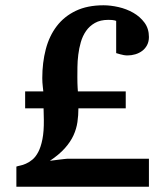

<svg xmlns="http://www.w3.org/2000/svg" viewBox="-20 -707 627 727"><path d="M42 0V-76.2Q46.9 -78.1 56.6 -80.1Q66.4 -82 78.1 -87.2Q89.8 -92.3 102.3 -102.3Q114.7 -112.3 124.8 -131.3Q134.8 -150.4 140.6 -179.7Q146.5 -209 146 -252.9L145 -296.9H75.2V-360.8H144L142.1 -378.4Q141.1 -386.2 140.6 -394.8Q140.1 -403.3 140.1 -411.1Q140.1 -469.7 153.3 -520.3Q166.5 -570.8 194.8 -607.9Q223.1 -645 267.1 -666Q311 -687 372.1 -687Q398.4 -687 428.7 -680.2Q459 -673.3 484.6 -658.7Q510.3 -644 527.1 -621.3Q543.9 -598.6 543.9 -566.9Q543.9 -549.8 537.1 -536.6Q530.3 -523.4 518.8 -514.6Q507.3 -505.9 492.7 -501.5Q478 -497.1 462.9 -497.1Q456.1 -497.1 449 -498.3Q441.9 -499.5 435.1 -501.5Q427.2 -503.4 419.9 -505.9V-627.9Q417.5 -628.9 413.6 -629.9Q410.2 -630.9 404.3 -631.3Q398.4 -631.8 390.1 -631.8Q359.9 -631.8 339.4 -620.1Q318.8 -608.4 305.9 -589.8Q293 -571.3 286.1 -547.6Q279.3 -523.9 276.4 -499.8Q273.4 -475.6 273.2 -453.4Q272.9 -431.2 272.9 -415Q272.9 -402.8 273.2 -392.8Q273.4 -382.8 273.9 -376Q274.4 -367.2 274.9 -360.8H456.1V-296.9H276.9Q276.9 -270.5 273.2 -244.9Q269.5 -219.2 258.3 -194.6Q247.1 -169.9 225.6 -145.8Q204.1 -121.6 168.9 -98.1Q186 -100.1 199.7 -102.1Q211.4 -103.5 221.9 -104.7Q232.4 -106 234.9 -106H543.9V0Z"/></svg>

Font: Charis SIL APac
Style: Bold
Weight: 700
Foundry: SIL International
Version: Version 5.000